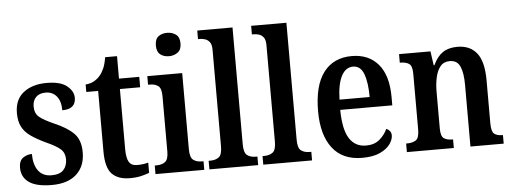

<svg xmlns="http://www.w3.org/2000/svg" viewBox="-50 -900 2792 1047"><g transform="rotate(-5 1346.0 -376.0)"><path d="M195 10Q111 10 70.5 -18.5Q30 -47 30 -99Q30 -137 52 -152.5Q74 -168 101 -168Q101 -110 125.5 -76.5Q150 -43 198 -43Q243 -43 263.5 -65Q284 -87 284 -123Q284 -158 261.5 -178.5Q239 -199 183 -224Q134 -247 102 -269.5Q70 -292 54.5 -322Q39 -352 39 -397Q39 -471 87.5 -509Q136 -547 215 -547Q290 -547 325.5 -518Q361 -489 361 -453Q361 -391 287 -391Q287 -441 264.5 -468Q242 -495 205 -495Q170 -495 151.5 -476Q133 -457 133 -425Q133 -388 156 -368Q179 -348 238 -322Q306 -293 342 -257Q378 -221 378 -153Q378 -77 330.5 -33.5Q283 10 195 10Z M622 10Q558 10 524.5 -24.5Q491 -59 491 -147V-479H426V-520Q453 -522 473 -533.5Q493 -545 506 -561Q519 -576 529 -599Q539 -622 545 -659H610V-536H721V-479H610V-151Q610 -102 623 -80Q636 -58 667 -58Q685 -58 700 -60Q715 -62 729 -66V-10Q715 -4 687.5 3Q660 10 622 10Z M893 -634Q864 -634 845 -649Q826 -664 826 -698Q826 -733 845 -747.5Q864 -762 893 -762Q920 -762 940.5 -747.5Q961 -733 961 -698Q961 -664 940.5 -649Q920 -634 893 -634ZM763 0V-47H773Q802 -47 820 -60.5Q838 -74 838 -117V-420Q838 -463 820.5 -476Q803 -489 776 -489H765V-536H956V-120Q956 -74 974 -60.5Q992 -47 1020 -47H1030V0Z M1058 0V-47H1068Q1096 -47 1114 -60.5Q1132 -74 1132 -120V-648Q1132 -677 1121.5 -690.5Q1111 -704 1096.5 -708.5Q1082 -713 1068 -713H1058V-760H1251V-120Q1251 -74 1269 -60.5Q1287 -47 1315 -47H1325V0Z M1353 0V-47H1363Q1391 -47 1409 -60.5Q1427 -74 1427 -120V-648Q1427 -677 1416.5 -690.5Q1406 -704 1391.5 -708.5Q1377 -713 1363 -713H1353V-760H1546V-120Q1546 -74 1564 -60.5Q1582 -47 1610 -47H1620V0Z M1894 10Q1787 10 1731.5 -62Q1676 -134 1676 -264Q1676 -405 1730.5 -476.5Q1785 -548 1885 -548Q1977 -548 2029.5 -486.5Q2082 -425 2082 -306V-261H1797Q1798 -154 1829.5 -104.5Q1861 -55 1921 -55Q1966 -55 1994.5 -79Q2023 -103 2038 -136Q2049 -132 2057 -122.5Q2065 -113 2065 -98Q2065 -75 2047 -50Q2029 -25 1991.5 -7.5Q1954 10 1894 10ZM1963 -317Q1963 -396 1945.5 -443Q1928 -490 1887 -490Q1846 -490 1823 -445.5Q1800 -401 1798 -317Z M2139 0V-47H2145Q2174 -47 2192.5 -59Q2211 -71 2211 -118V-422Q2211 -466 2193.5 -477.5Q2176 -489 2148 -489H2143V-536H2315L2326 -459H2330Q2351 -505 2382.5 -526.5Q2414 -548 2463 -548Q2532 -548 2569 -501.5Q2606 -455 2606 -352V-118Q2606 -72 2621 -59.5Q2636 -47 2665 -47H2669V0H2487V-338Q2487 -402 2471.5 -438Q2456 -474 2415 -474Q2382 -474 2363.5 -451.5Q2345 -429 2337 -392.5Q2329 -356 2329 -315V-113Q2329 -70 2346 -58.5Q2363 -47 2392 -47H2396V0Z"/></g></svg>

Font: Noto Serif Hebrew Condensed SemiBold
Style: Regular
Weight: 600
Width: 3
Designer: Monotype Design Team
Foundry: Monotype Imaging Inc.
Version: Version 2.004; ttfautohint (v1.8.4.7-5d5b)